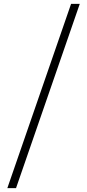

<svg xmlns="http://www.w3.org/2000/svg" viewBox="-20 -799 449 994"><path d="M348 -779H393L63 175H18Z"/></svg>

Font: Nebula Sans Light
Style: Regular
Weight: 300
Designer: Paul D. Hunt for Adobe (as Source Sans)
Foundry: Nebula Entertainment & Broadcasting LLC
Version: Version 1.010